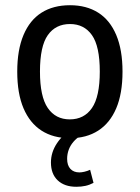

<svg xmlns="http://www.w3.org/2000/svg" viewBox="-20 -520 535 735"><path d="M248 9Q184 9 139 -20Q94 -49 70 -105.5Q46 -162 46 -246Q46 -329 70 -386Q94 -443 139 -471.5Q184 -500 248 -500Q311 -500 356 -471.5Q401 -443 425 -386Q449 -329 449 -246Q449 -162 425 -105.5Q401 -49 356 -20Q311 9 248 9ZM247 -63Q302 -63 332 -106.5Q362 -150 362 -246Q362 -343 332 -385.5Q302 -428 248 -428Q193 -428 163 -385.5Q133 -343 133 -246Q133 -150 163 -106.5Q193 -63 247 -63ZM272 195Q227 195 201 170.5Q175 146 175 102Q175 63 198 28.5Q221 -6 260 -31L288 0Q273 9 261 23Q249 37 243 53.5Q237 70 237 88Q237 113 249.5 126.5Q262 140 284 140Q292 140 303 137.5Q314 135 325 130L338 180Q323 188 307 191.5Q291 195 272 195Z"/></svg>

Font: Nunito Sans 10pt Condensed Medium
Style: Regular
Weight: 500
Width: 3
Designer: Vernon Adams
Foundry: Vernon Adams
Version: Version 3.101;gftools[0.9.27]